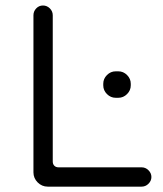

<svg xmlns="http://www.w3.org/2000/svg" viewBox="-20 -698 602 709"><path d="M502.9 -8.8Q517.6 -8.8 528.3 -19.5Q539.1 -30.3 539.1 -44.4Q539.1 -58.6 528.3 -69.3Q517.6 -80.1 502.9 -80.1H196.3Q186.5 -80.1 180.7 -85.9Q174.8 -91.8 174.8 -101.6V-641.6Q174.8 -656.2 164.1 -667Q153.3 -677.7 138.7 -677.7Q124 -677.7 113.8 -667Q103.5 -656.2 103.5 -641.6V-61.5Q103.5 -40 119.1 -24.4Q134.8 -8.8 156.2 -8.8ZM407.2 -336.9H417Q435.5 -336.9 449.2 -350.6Q462.9 -364.3 462.9 -382.8V-388.7Q462.9 -407.2 449.2 -420.9Q435.5 -434.6 417 -434.6H407.2Q388.7 -434.6 375 -420.9Q361.3 -407.2 361.3 -388.7V-382.8Q361.3 -364.3 375 -350.6Q388.7 -336.9 407.2 -336.9Z"/></svg>

Font: FakePearl
Style: ExtraLight
Weight: 300
Version: Version 1.2